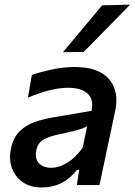

<svg xmlns="http://www.w3.org/2000/svg" viewBox="-20 -798 581 828"><path d="M159.5 10.5Q110.5 10.5 77.5 -12.8Q44.5 -36 31 -74.5Q17.5 -113 27.5 -158.5Q37.5 -205 64.2 -231.5Q91 -258 128.2 -271.2Q165.5 -284.5 207.5 -291.5L374.5 -320Q385.5 -368 358.2 -393.8Q331 -419.5 273 -419.5Q202 -419.5 100.5 -377L117.5 -475Q152.5 -487 202.8 -498Q253 -509 302 -509Q405.5 -509 450.5 -456.5Q495.5 -404 476 -316.5Q471 -293 465.5 -266.8Q460 -240.5 453.5 -210L442 -157Q435 -122.5 426.8 -83.8Q418.5 -45 409 0H311.5L321.5 -65.5H312Q253 10.5 159.5 10.5ZM200.5 -74.5Q235.5 -74.5 271.8 -97.2Q308 -120 336.5 -161.5L356 -254Q348 -249 335.5 -244.2Q323 -239.5 299.8 -233.5Q276.5 -227.5 235.5 -219Q196.5 -211 169.8 -197Q143 -183 136.5 -149.5Q129.5 -113.5 148 -94Q166.5 -74.5 200.5 -74.5ZM251.5 -573Q294.5 -624.5 336.2 -674.5Q378 -724.5 420.5 -775L541 -778Q490 -725.5 440 -674.8Q390 -624 341 -574Z"/></svg>

Font: Commissioner Medium
Style: Italic
Weight: 500
Italic angle: -12°
Designer: Kostas Bartsokas
Foundry: Kostas Bartsokas
Version: Version 1.000; ttfautohint (v1.8.3)